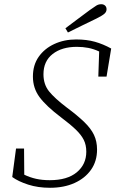

<svg xmlns="http://www.w3.org/2000/svg" viewBox="-20 -875 552 910"><path d="M38 -36 56 -171H94L95 -47Q122 -34 151 -27.5Q180 -21 216 -21Q299 -21 344 -58.5Q389 -96 389 -156Q389 -188 377 -212Q365 -236 339 -261Q313 -286 269 -319Q199 -372 167.5 -414.5Q136 -457 136 -512Q136 -567 163.5 -606Q191 -645 237.5 -666.5Q284 -688 341 -688Q391 -688 430 -677Q469 -666 507 -645L485 -512H446L450 -631Q424 -643 398.5 -648Q373 -653 344 -653Q273 -653 229.5 -619Q186 -585 186 -523Q186 -475 212.5 -442Q239 -409 297 -365Q348 -327 379.5 -296.5Q411 -266 425.5 -235.5Q440 -205 440 -166Q440 -111 411.5 -70.5Q383 -30 333 -7.5Q283 15 217 15Q160 15 113.5 0Q67 -15 38 -36ZM290 -741Q319 -763 348 -784.5Q377 -806 405 -827Q426 -842 436.5 -848.5Q447 -855 460 -855Q471 -855 478 -848.5Q485 -842 485 -831Q485 -819 475 -810Q465 -801 437 -787Q404 -771 370 -754.5Q336 -738 302 -721Z"/></svg>

Font: Source Serif 4 SmText Light
Style: Italic
Weight: 300
Italic angle: -12°
Designer: Frank Grießhammer
Foundry: Adobe
Version: Version 4.005;hotconv 1.1.0;makeotfexe 2.6.0